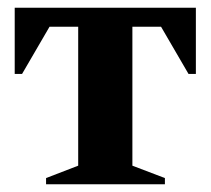

<svg xmlns="http://www.w3.org/2000/svg" viewBox="-20 -476 544 496"><path d="M18 -285V-456H486V-285H467L396 -407H322V-48L406 -16V0H99V-16L182 -48V-407H108L37 -285Z"/></svg>

Font: Spectral
Style: Bold
Weight: 700
Designer: Jean-Baptiste Levee
Foundry: Production Type
Version: Version 2.001